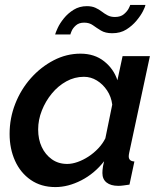

<svg xmlns="http://www.w3.org/2000/svg" viewBox="-20 -750 655 780"><path d="M205 10Q147 10 105 -19Q63 -48 41 -97Q19 -146 19 -206Q19 -270 42 -328.5Q65 -387 105.5 -432.5Q146 -478 198 -505Q250 -532 307 -532Q364 -532 403 -501Q442 -470 457 -424L478 -522H589L505 -130Q504 -125 503.5 -121.5Q503 -118 503 -115Q503 -95 526 -94L506 0Q492 2 481 3.5Q470 5 461 5Q430 5 413 -8.5Q396 -22 396 -47Q396 -52 396.5 -59Q397 -66 398.5 -75Q400 -84 403 -95Q364 -45 310.5 -17.5Q257 10 205 10ZM253 -84Q273 -84 295.5 -92Q318 -100 339.5 -114Q361 -128 379 -147Q397 -166 408 -188L436 -325Q432 -357 415 -382.5Q398 -408 373.5 -423Q349 -438 321 -438Q283 -438 249.5 -419.5Q216 -401 190.5 -370Q165 -339 150 -301Q135 -263 135 -224Q135 -184 149.5 -153Q164 -122 190.5 -103Q217 -84 253 -84ZM436 -615Q408 -615 390 -626Q372 -637 357.5 -647.5Q343 -658 322 -658Q301 -658 288.5 -647Q276 -636 271 -624Q266 -612 266 -610H204Q206 -618 214.5 -636.5Q223 -655 239.5 -675.5Q256 -696 279.5 -710.5Q303 -725 333 -725Q353 -725 367.5 -718.5Q382 -712 393.5 -703Q405 -694 417.5 -687.5Q430 -681 447 -681Q470 -681 483.5 -692.5Q497 -704 503 -716Q509 -728 509 -730H571Q570 -723 561 -705Q552 -687 534.5 -666Q517 -645 493 -630Q469 -615 436 -615Z"/></svg>

Font: Raleway Thin SemiBold
Style: Italic
Weight: 600
Italic angle: -12°
Version: Version 4.026